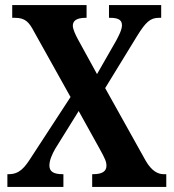

<svg xmlns="http://www.w3.org/2000/svg" viewBox="-20 -734 682 754"><path d="M9 0H229V-50H225C188 -50 174 -62 174 -84C174 -105 185 -129 197 -150L289 -298L370 -152C394 -109 398 -98 398 -83C398 -61 381 -50 346 -50H342V0H633V-50H622C600 -50 575 -63 552 -103L393 -388L518 -592C552 -647 570 -664 604 -664H613V-714H408V-664H411C439 -664 459 -659 459 -635C459 -617 446 -593 436 -574L361 -443L288 -576C277 -596 266 -619 266 -633C266 -649 276 -664 316 -664H320V-714H28V-664H39C79 -664 94 -647 113 -611L257 -353L105 -120C76 -74 56 -50 14 -50H9Z"/></svg>

Font: Noto Serif Tamil Condensed
Style: Bold
Weight: 700
Width: 3
Designer: Indian Type Foundry, Tom Grace, and the Monotype Design Team
Foundry: Monotype Imaging Inc.
Version: Version 2.004